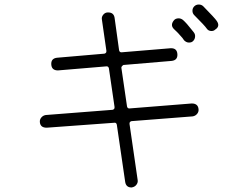

<svg xmlns="http://www.w3.org/2000/svg" viewBox="-20 -803 1040 848"><path d="M561 25Q537 25 533 1L496 -252Q494 -261 487 -261L186 -239Q158 -239 156 -264Q155 -275 162.5 -284Q170 -293 182 -295L477 -318Q480 -318 484 -322Q486 -324 486 -330L461 -501Q459 -510 451 -510L236 -492Q208 -492 206.5 -518.5Q205 -545 232 -548L441 -566Q444 -566 448 -570Q450 -572 450 -578L430 -717Q428 -728 435.5 -737.5Q443 -747 454 -748H458Q482 -748 486 -725L506 -581Q508 -572 516 -572H517L734 -590H736Q762 -590 763.5 -563.5Q765 -537 738 -534L525 -516Q516 -510 516 -504L541 -333Q543 -324 551 -324L827 -346Q855 -346 857 -320Q858 -309 850.5 -300Q843 -291 831 -289L561 -268Q558 -268 554 -264Q552 -262 552 -256L588 -8Q590 3 582.5 13Q575 23 561 25ZM793 -625 786 -635Q764 -661 750 -673Q730 -691 748 -713Q755 -722 769 -722Q779 -722 788 -715Q804 -701 828 -670L836 -660Q843 -651 841.5 -639.5Q840 -628 832 -621Q826 -615 814.5 -615Q803 -615 793 -625ZM914 -666Q900 -666 892.5 -677.5Q885 -689 838 -736Q830 -744 830 -755.5Q830 -767 838 -775Q846 -783 858 -783Q870 -783 878 -775Q929 -723 937 -711Q954 -687 930 -672Q924 -666 914 -666Z"/></svg>

Font: Shin Retro Maru Gothic Regular
Style: Regular
Weight: 400
Designer: Iose
Foundry: Typographish
Version: Version 1.002